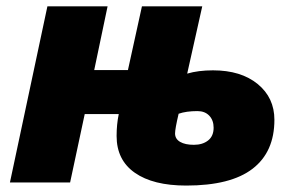

<svg xmlns="http://www.w3.org/2000/svg" viewBox="-20 -573 930 603"><path d="M567.9 -341.8Q602.5 -352.1 648.9 -352.1Q736.8 -352.1 789.3 -309.1Q841.8 -266.1 841.8 -196.8Q841.8 -95.7 773.2 -43Q704.6 9.8 564.9 9.8Q460.9 9.8 403.6 -30.3Q346.2 -70.3 346.2 -146Q346.2 -182.6 353 -214.8H246.1L200.2 0H11.2L128.9 -553.2H317.9L275.9 -353H381.8L425.8 -553.2H615.2ZM600.1 -224.1Q564.9 -224.1 541 -215.8Q529.8 -168.5 529.8 -153.8Q529.8 -136.7 545.7 -127.4Q561.5 -118.2 588.9 -118.2Q616.2 -118.2 633.5 -131.8Q650.9 -145.5 650.9 -171.9Q650.9 -195.3 637.2 -209.7Q623.5 -224.1 600.1 -224.1Z"/></svg>

Font: Open Sans Extrabold
Style: Italic
Weight: 800
Italic angle: -12°
Foundry: Ascender Corporation
Version: Version 1.10